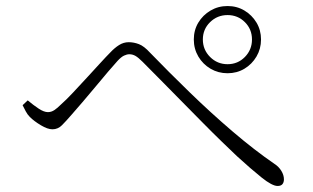

<svg xmlns="http://www.w3.org/2000/svg" viewBox="-20 -695 1040 637"><path d="M735 -452Q704 -452 678.5 -467Q653 -482 638 -507.5Q623 -533 623 -564Q623 -595 638 -620Q653 -645 678.5 -660Q704 -675 735 -675Q766 -675 791 -660Q816 -645 831 -620Q846 -595 846 -564Q846 -533 831 -507.5Q816 -482 791 -467Q766 -452 735 -452ZM901 -78Q883 -78 848 -106Q813 -134 766 -177Q747 -195 717 -224Q687 -253 652 -288.5Q617 -324 580.5 -361Q544 -398 511 -431.5Q478 -465 453 -490Q439 -504 429.5 -509.5Q420 -515 409 -515Q401 -515 391.5 -510.5Q382 -506 370 -493Q358 -480 338.5 -457Q319 -434 297 -407.5Q275 -381 254 -356.5Q233 -332 218 -315Q199 -293 185.5 -279.5Q172 -266 154 -266Q138 -266 115.5 -279.5Q93 -293 79 -307Q71 -315 65.5 -325.5Q60 -336 55 -346L72 -362Q91 -346 108.5 -334.5Q126 -323 139 -323Q150 -323 160 -329.5Q170 -336 183 -349Q200 -364 222 -387.5Q244 -411 267.5 -436.5Q291 -462 312 -485Q333 -508 346 -521Q360 -536 375 -545.5Q390 -555 407 -555Q424 -555 441 -548.5Q458 -542 478 -520Q539 -457 609 -389Q679 -321 751.5 -259Q824 -197 891 -151Q905 -142 913.5 -128Q922 -114 922 -100Q922 -90 917 -84Q912 -78 901 -78ZM735 -482Q769 -482 792.5 -506Q816 -530 816 -564Q816 -598 792.5 -621.5Q769 -645 735 -645Q701 -645 677 -621.5Q653 -598 653 -564Q653 -530 677 -506Q701 -482 735 -482Z"/></svg>

Font: Noto Serif HK ExtraLight
Style: Regular
Weight: 200
Designer: Ryoko NISHIZUKA 西塚涼子 (kana & ideographs); Frank Grießhammer (Latin, Greek & Cyrillic); Wenlong ZHANG 张文龙 (bopomofo); San
Foundry: Adobe
Version: Version 2.002-H1;hotconv 1.1.0;makeotfexe 2.6.0